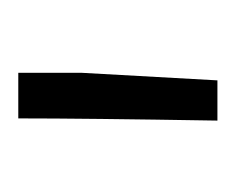

<svg xmlns="http://www.w3.org/2000/svg" viewBox="-44 -746 258 210"><g transform="rotate(-90 85.0 -641.0)"><path d="M110.4 -681.2 102.1 -532.2H58.1Q60.5 -676.8 60.5 -750H110.4Z"/></g></svg>

Font: Vazir Thin UI
Style: Thin-UI
Weight: 100
Designer: Saber Rastikerdar
Foundry: Saber Rastikerdar
Version: Version 30.0.0